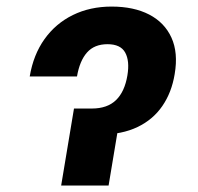

<svg xmlns="http://www.w3.org/2000/svg" viewBox="-20 -573 610 593"><path d="M71.8 -336.9Q83 -403.8 117.4 -452.1Q151.9 -500.5 205.1 -526.6Q258.3 -552.7 324.7 -552.7Q393.1 -552.7 440.7 -528.1Q488.3 -503.4 509.5 -456.8Q530.8 -410.2 519.5 -344.2Q510.3 -287.6 481.4 -245.6Q452.6 -203.6 404.8 -180.7Q356.9 -157.7 289.6 -157.2H217.8L231.4 -237.8H263.7Q311.5 -237.8 338.4 -263.9Q365.2 -290 373.5 -340.3Q380.9 -384.8 366.7 -410.6Q352.5 -436.5 312 -436.5Q271.5 -436.5 248.8 -410.9Q226.1 -385.3 217.8 -336.9ZM208.5 -237.8H355L315.4 0H168.9Z"/></svg>

Font: Inter 17pt
Style: Bold Italic
Weight: 700
Italic angle: -9.3988°
Version: Version 4.001;git-66647c0bb